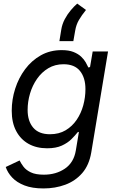

<svg xmlns="http://www.w3.org/2000/svg" viewBox="-20 -827 648 1062"><path d="M220.7 215.3Q158.2 215.3 115.5 198.7Q72.8 182.1 47.4 155Q22 127.9 11.7 96.7L88.4 60.5Q96.2 76.7 109.9 95Q123.5 113.3 150.1 126.2Q176.8 139.2 222.7 139.2Q290 139.2 339.1 105.7Q388.2 72.3 399.4 5.4L416.5 -97.7L409.7 -95.7Q396 -78.1 375.2 -57.4Q354.5 -36.6 322 -21.7Q289.6 -6.8 240.7 -6.8Q182.1 -6.8 138.2 -31.2Q94.2 -55.7 69.6 -102.1Q44.9 -148.4 44.9 -214.4Q44.9 -276.9 64 -336.4Q83 -396 118.9 -444.1Q154.8 -492.2 205.8 -521Q256.8 -549.8 321.3 -549.8Q360.4 -549.8 386.2 -539.6Q412.1 -529.3 428.5 -513.9Q444.8 -498.5 454.1 -482.2Q463.4 -465.8 468.8 -453.6L478 -456.1L492.7 -542.5H577.6L484.9 15.6Q473.1 86.4 434.8 130.4Q396.5 174.3 340.8 194.8Q285.2 215.3 220.7 215.3ZM256.3 -84.5Q306.2 -84.5 343 -106.4Q379.9 -128.4 404.3 -164.6Q428.7 -200.7 440.7 -244.9Q452.6 -289.1 452.6 -334Q452.6 -397 422.6 -434.3Q392.6 -471.7 331.5 -471.7Q284.2 -471.7 247.3 -449.7Q210.4 -427.7 184.8 -390.9Q159.2 -354 146 -309.3Q132.8 -264.6 132.8 -218.8Q132.8 -157.2 163.8 -120.8Q194.8 -84.5 256.3 -84.5ZM308.6 -599.6 318.8 -662.6Q323.7 -693.8 338.4 -721.2Q353 -748.5 371.6 -770.5Q390.1 -792.5 407.2 -807.1L455.6 -772Q431.6 -742.2 416.5 -716.3Q401.4 -690.4 396 -658.2L385.7 -599.6Z"/></svg>

Font: Inter 16pt
Style: Italic
Weight: 400
Italic angle: -9.3988°
Version: Version 4.001;git-66647c0bb